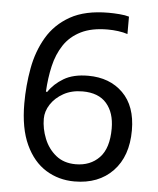

<svg xmlns="http://www.w3.org/2000/svg" viewBox="-53 -769 677 824"><g transform="rotate(5 286.0 -357.0)"><path d="M55 -305Q55 -382 68.5 -456.5Q82 -531 117.5 -591.5Q153 -652 217 -688Q281 -724 382 -724Q403 -724 428.5 -722Q454 -720 470 -715V-640Q452 -646 429.5 -649Q407 -652 384 -652Q315 -652 269 -629Q223 -606 196.5 -566Q170 -526 158 -474Q146 -422 143 -363H149Q172 -398 213 -422.5Q254 -447 318 -447Q411 -447 468 -390.5Q525 -334 525 -230Q525 -118 463.5 -54Q402 10 298 10Q230 10 175 -24Q120 -58 87.5 -128Q55 -198 55 -305ZM297 -64Q360 -64 399 -104.5Q438 -145 438 -230Q438 -298 403.5 -338Q369 -378 300 -378Q253 -378 218 -358.5Q183 -339 163.5 -309Q144 -279 144 -247Q144 -204 161 -161.5Q178 -119 212 -91.5Q246 -64 297 -64Z"/></g></svg>

Font: Noto Sans Rejang
Style: Regular
Weight: 400
Designer: Monotype Design Team
Foundry: Monotype Imaging Inc.
Version: Version 2.001; ttfautohint (v1.8.4.7-5d5b)